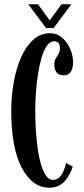

<svg xmlns="http://www.w3.org/2000/svg" viewBox="-20 -866 392 896"><path d="M209.5 10Q131.5 10 82 -82.5Q32.5 -175 32.5 -349Q32.5 -416 43.8 -480.2Q55 -544.5 77.8 -596.8Q100.5 -649 134.5 -680Q168.5 -711 214.5 -711Q246 -711 270 -690Q294 -669 307.5 -637.8Q321 -606.5 321 -575.5Q321 -548 310.5 -531.2Q300 -514.5 278.5 -514.5Q254 -514.5 243.8 -528.2Q233.5 -542 233.5 -565.5Q233.5 -582 240 -592.8Q246.5 -603.5 253 -614.5Q259.5 -625.5 259.5 -641.5Q259.5 -658.5 252 -666Q244.5 -673.5 232.5 -673.5Q213.5 -673.5 198.8 -652.5Q184 -631.5 173.8 -596.2Q163.5 -561 157 -518.5Q150.5 -476 147.5 -432Q144.5 -388 144.5 -350Q144.5 -293.5 148.2 -244Q152 -194.5 158.8 -154.5Q165.5 -114.5 175.5 -86Q185.5 -57.5 198 -42Q210.5 -26.5 225.5 -26.5Q244 -26.5 256 -37.2Q268 -48 275.8 -66Q283.5 -84 288.5 -105.5L319.5 -88Q310 -60.5 295.8 -38.2Q281.5 -16 260.5 -3Q239.5 10 209.5 10ZM195 -735 112 -846H157.5L212 -771L267 -846H313L230 -735Z"/></svg>

Font: Imbue Thin 10pt SemiBold
Style: Regular
Weight: 600
Version: Version 1.102